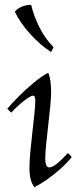

<svg xmlns="http://www.w3.org/2000/svg" viewBox="-20 -754 328 789"><path d="M121 15Q101 -11 101 -64Q101 -90 104.5 -129Q108 -168 113 -210Q118 -252 121.5 -287Q125 -322 125 -341Q125 -361 116 -361Q106 -361 79 -340Q52 -319 26 -291L10 -307Q28 -329 58 -359Q88 -389 121 -416Q154 -443 178 -455Q184 -442 187 -421.5Q190 -401 190 -376Q190 -354 186.5 -316.5Q183 -279 178 -237.5Q173 -196 169.5 -159Q166 -122 166 -99Q166 -88 169.5 -77Q173 -66 183 -66Q205 -66 259 -125L275 -109Q258 -87 231 -62.5Q204 -38 175 -17.5Q146 3 121 15ZM108 -734Q118 -691 141 -644Q164 -597 200 -560L190 -540Q145 -569 103.5 -615Q62 -661 41 -706Q52 -720 72 -727.5Q92 -735 108 -734Z"/></svg>

Font: Bona Nova
Style: Italic
Weight: 400
Italic angle: -4°
Designer: Mateusz Machalski
Foundry: Capitalics
Version: Version 4.001; ttfautohint (v1.8.3)